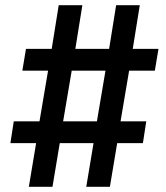

<svg xmlns="http://www.w3.org/2000/svg" viewBox="-20 -737 640 739"><path d="M91 -18 119 -186H20L33 -270H132L165 -465H66L80 -549H179L206 -717H297L270 -549H400L427 -717H518L491 -549H590L576 -465H477L444 -270H543L530 -186H431L403 -18H312L340 -186H210L182 -18ZM223 -270H353L386 -465H256Z"/></svg>

Font: Iosevka Medium Extended
Style: Italic
Weight: 500
Width: 7
Italic angle: -9°
Monospace: yes
Designer: Belleve Invis
Foundry: Belleve Invis
Version: Version 32.5.0; ttfautohint (v1.8.4)